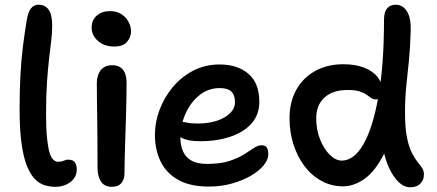

<svg xmlns="http://www.w3.org/2000/svg" viewBox="-20 -780 1849 813"><path d="M214 11Q192 11 170 4.5Q148 -2 129 -20.5Q110 -39 95 -75Q80 -111 71.5 -170Q63 -229 63 -317Q63 -398 66.5 -462.5Q70 -527 77 -583Q84 -639 93 -693Q99 -730 111.5 -745Q124 -760 144 -760Q171 -760 186 -739Q201 -718 201 -671Q201 -642 197 -608.5Q193 -575 188 -532.5Q183 -490 179 -432.5Q175 -375 175 -297Q175 -236 179 -196.5Q183 -157 189.5 -135Q196 -113 205.5 -104Q215 -95 225 -95Q237 -95 244.5 -97.5Q252 -100 257 -102Q262 -104 268 -104Q290 -104 297.5 -92Q305 -80 305 -62Q305 -40 292.5 -23.5Q280 -7 259.5 2Q239 11 214 11Z M454 11Q432 11 419 1Q406 -9 399.5 -27.5Q393 -46 393 -71Q393 -145 392.5 -196.5Q392 -248 391.5 -286Q391 -324 390.5 -357Q390 -390 390 -427Q390 -449 397 -466.5Q404 -484 418.5 -494Q433 -504 456 -504Q483 -504 499 -486.5Q515 -469 516 -433Q516 -412 515.5 -373Q515 -334 513.5 -287.5Q512 -241 510.5 -193.5Q509 -146 508 -107Q507 -68 507 -44Q507 -21 494 -5Q481 11 454 11ZM463 -583Q422 -583 395 -606.5Q368 -630 368 -663Q368 -695 390 -714Q412 -733 446 -733Q474 -733 494 -720Q514 -707 524.5 -687Q535 -667 535 -647Q535 -624 518.5 -603.5Q502 -583 463 -583Z M864 10Q785 10 734.5 -18.5Q684 -47 660 -96.5Q636 -146 636 -210Q636 -262 655.5 -314.5Q675 -367 711 -410.5Q747 -454 797.5 -480.5Q848 -507 910 -507Q986 -507 1032 -467.5Q1078 -428 1078 -349Q1078 -294 1045 -257Q1012 -220 955 -201Q898 -182 828 -182Q770 -182 744.5 -199.5Q719 -217 719 -239Q719 -251 725 -257.5Q731 -264 746 -264Q757 -264 773 -260.5Q789 -257 818 -257Q863 -257 898 -268.5Q933 -280 954 -300.5Q975 -321 975 -347Q975 -377 960 -392Q945 -407 910 -407Q862 -407 824.5 -377Q787 -347 765.5 -298.5Q744 -250 744 -195Q744 -164 755 -139Q766 -114 790.5 -100Q815 -86 857 -86Q913 -86 950 -98Q987 -110 1012 -125.5Q1037 -141 1054.5 -153Q1072 -165 1088 -165Q1103 -165 1109.5 -155.5Q1116 -146 1116 -126Q1116 -104 1096.5 -80Q1077 -56 1042.5 -36Q1008 -16 962.5 -3Q917 10 864 10Z M1433 9Q1383 9 1341 -14Q1299 -37 1269 -77Q1239 -117 1222.5 -169Q1206 -221 1206 -279Q1206 -348 1234.5 -399.5Q1263 -451 1314.5 -479.5Q1366 -508 1434 -508Q1485 -508 1522 -493.5Q1559 -479 1579 -453.5Q1599 -428 1599 -393Q1599 -378 1591.5 -368.5Q1584 -359 1573 -359Q1561 -359 1552 -365Q1543 -371 1532 -379Q1521 -387 1502.5 -393Q1484 -399 1452 -399Q1389 -399 1354 -367Q1319 -335 1319 -279Q1319 -231 1335 -190.5Q1351 -150 1376 -125Q1401 -100 1427 -100Q1479 -100 1519 -169.5Q1559 -239 1582.5 -372Q1606 -505 1606 -695Q1606 -730 1619.5 -745Q1633 -760 1655 -760Q1686 -760 1703.5 -731.5Q1721 -703 1719 -649Q1717 -578 1711.5 -523Q1706 -468 1700.5 -416.5Q1695 -365 1695 -302Q1695 -239 1703 -199Q1711 -159 1723 -135Q1735 -111 1746.5 -96.5Q1758 -82 1766.5 -70Q1775 -58 1775 -41Q1775 -18 1760 -2.5Q1745 13 1717 13Q1691 13 1668 -9Q1645 -31 1627.5 -69Q1610 -107 1601 -155.5Q1592 -204 1593 -257L1652 -274Q1631 -171 1595.5 -108.5Q1560 -46 1517.5 -18.5Q1475 9 1433 9Z"/></svg>

Font: Shantell Sans Medium
Style: Regular
Weight: 500
Designer: Stephen Nixon, Anya Danilova, Shantell Martin
Foundry: Arrow Type
Version: Version 1.011;[c5ecc13dd]